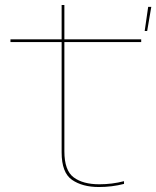

<svg xmlns="http://www.w3.org/2000/svg" viewBox="-20 -746 628 771"><path d="M561 -621.5H571L587.5 -718.5H575ZM377 5Q430 5 478 -7.5V-18.5Q430.5 -6 379 -6Q313 -6 275.8 -33.8Q238.5 -61.5 238.5 -138.5V-577H547V-588H238.5V-726H227.5V-588H22V-577H227.5V-134Q227.5 -52.5 269.2 -23.8Q311 5 377 5Z"/></svg>

Font: Anybody Expanded Thin
Style: Regular
Weight: 250
Width: 7
Version: Version 1.113;gftools[0.9.25]